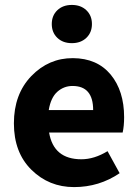

<svg xmlns="http://www.w3.org/2000/svg" viewBox="-20 -743 558 775"><path d="M356 -298.8Q356 -396 272.9 -396Q237.8 -396 211.4 -372.6Q185.1 -349.1 176.8 -298.8ZM178.2 -208Q196.3 -100.1 308.6 -100.1Q360.4 -100.1 414.1 -132.8L462.9 -43.9Q380.4 12.2 278.8 12.2Q177.7 12.2 106.9 -57.6Q36.1 -127.4 36.1 -245.1Q36.1 -362.8 106.4 -436Q176.8 -508.8 274.4 -508.3Q372.1 -507.8 426.8 -441.9Q481 -376 481 -270Q481 -234.4 475.1 -208ZM328.6 -590.3Q306.2 -568.8 270 -568.8Q233.9 -568.8 211.4 -590.3Q189 -611.8 189 -646Q189 -680.2 211.4 -701.7Q233.9 -723.1 270 -723.1Q306.2 -723.1 328.6 -701.7Q351.1 -680.2 351.1 -646Q351.1 -611.8 328.6 -590.3Z"/></svg>

Font: SourceSansPro-Bold
Style: Bold
Weight: 700
Designer: Paul D. Hunt
Foundry: Adobe Systems Incorporated
Version: Version 1.050;PS Version 1.000;hotconv 1.0.70;makeotf.lib2.5